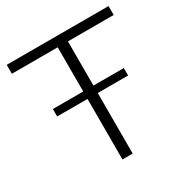

<svg xmlns="http://www.w3.org/2000/svg" viewBox="-169 -878 981 1016"><g transform="rotate(-30 321.0 -370.0)"><path d="M290 0V-370H104.5V-415.5H290V-685.5H10V-740H632V-685.5H352.5V-415.5H538V-370H352.5V0Z"/></g></svg>

Font: Encode Sans Expanded Expanded Light
Style: Regular
Weight: 300
Width: 7
Designer: Multiple Designers
Foundry: Impallari Type
Version: Version 3.000; ttfautohint (v1.8.3) -l 8 -r 50 -G 200 -x 14 